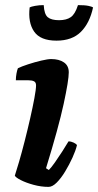

<svg xmlns="http://www.w3.org/2000/svg" viewBox="-20 -731 384 751"><path d="M170 0Q141 0 111.5 -8Q82 -16 61.5 -26.5Q41 -37 38 -44Q44 -62 54.5 -98Q65 -134 76.5 -179Q88 -224 98 -268Q108 -312 114.5 -347Q121 -382 121 -397Q121 -409 113 -413Q105 -417 91 -417H42Q42 -430 44.5 -443.5Q47 -457 50 -464Q64 -471 90 -479.5Q116 -488 141.5 -494Q167 -500 180 -500Q211 -500 230 -487Q249 -474 249 -448Q249 -417 229 -324.5Q209 -232 160 -73L171 -66Q181 -76 195 -96Q209 -116 223.5 -138.5Q238 -161 248 -178Q258 -178 268.5 -173Q279 -168 281 -163Q276 -142 263.5 -114.5Q251 -87 235 -60.5Q219 -34 202 -17Q185 0 170 0ZM201 -572Q138 -572 113.5 -607.5Q89 -643 96 -702Q101 -705 117 -708Q133 -711 151 -711Q153 -675 167 -663.5Q181 -652 211 -652Q240 -652 257 -664Q274 -676 285 -711Q312 -711 326 -708Q340 -705 344 -702Q331 -641 296.5 -606.5Q262 -572 201 -572Z"/></svg>

Font: Texturina ExtraBold
Style: Italic
Weight: 800
Italic angle: -11°
Designer: Guillermo Torres Carreño
Foundry: Omnibus-Type
Version: Version 1.002; ttfautohint (v1.8.3)